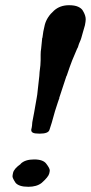

<svg xmlns="http://www.w3.org/2000/svg" viewBox="-20 -708 349 737"><path d="M132 -195Q113 -195 106.5 -198.5Q100 -202 100 -208V-211Q100 -211 101.5 -217Q103 -223 104 -239Q107 -253 111 -276Q115 -299 121 -333Q123 -342 125 -363.5Q127 -385 131 -417Q131 -421 131.5 -425Q132 -429 132 -432Q134 -446 135 -457Q136 -468 136 -477V-498Q136 -504 136.5 -510.5Q137 -517 138 -522Q139 -532 140 -542Q141 -552 142 -562Q142 -562 142.5 -562.5Q143 -563 143 -564Q145 -585 152 -613Q160 -643 187 -667Q210 -688 245 -688Q267 -688 280 -682Q293 -676 298 -667Q309 -649 309 -634Q309 -626 306 -611Q302 -597 298.5 -585Q295 -573 292 -562Q290 -555 286.5 -547.5Q283 -540 281 -533Q280 -527 276 -521L257 -476Q252 -464 247.5 -450.5Q243 -437 237 -420Q237 -418 235 -416Q225 -385 218 -364.5Q211 -344 207 -331H208Q207 -330 202 -315Q197 -300 191 -281Q185 -258 178.5 -236.5Q172 -215 170 -210Q166 -195 133 -195ZM60 -79H59Q76 -96 111 -96Q146 -96 158 -79Q171 -62 171 -54Q171 -52 170.5 -49Q170 -46 169 -42Q166 -29 140 -6Q121 9 89 9Q70 9 58 5Q46 1 40 -6Q28 -24 28 -31Q28 -33 28.5 -36.5Q29 -40 30 -44Q33 -60 60 -79Z"/></svg>

Font: Libertinus Serif Semibold Italic
Style: Regular
Weight: 600
Italic angle: -11.5°
Designer: Philipp H. Poll, Khaled Hosny
Foundry: Caleb Maclennan
Version: Version 7.051;RELEASE